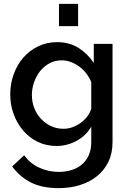

<svg xmlns="http://www.w3.org/2000/svg" viewBox="-20 -750 668 993"><path d="M272 5Q219 5 175 -16.5Q131 -38 99.5 -75Q68 -112 50.5 -160Q33 -208 33 -261Q33 -317 51 -366.5Q69 -416 101 -452.5Q133 -489 177.5 -510.5Q222 -532 276 -532Q339 -532 386.5 -502Q434 -472 465 -424V-523H562V-15Q562 42 541 86Q520 130 482.5 160.5Q445 191 394 207Q343 223 284 223Q197 223 139.5 193.5Q82 164 43 111L105 53Q135 95 182.5 117Q230 139 284 139Q318 139 348.5 130Q379 121 402 102Q425 83 438.5 54Q452 25 452 -15V-95Q424 -47 375 -21Q326 5 272 5ZM308 -84Q333 -84 356 -92.5Q379 -101 398.5 -115.5Q418 -130 432 -148.5Q446 -167 452 -188V-325Q442 -350 426 -370.5Q410 -391 389.5 -406Q369 -421 346 -429.5Q323 -438 300 -438Q264 -438 235.5 -422.5Q207 -407 187 -381.5Q167 -356 156 -324Q145 -292 145 -258Q145 -222 157.5 -190.5Q170 -159 192 -135.5Q214 -112 243.5 -98Q273 -84 308 -84ZM285 -615V-730H384V-615Z"/></svg>

Font: Oxford Sans SemiBold
Style: Regular
Weight: 600
Designer: Matt McInerney, Pablo Impallari, Rodrigo Fuenzalida
Foundry: Matt McInerney, Pablo Impallari, Rodrigo Fuenzalida
Version: Version 3.000g; ttfautohint (v1.5) -l 8 -r 28 -G 28 -x 14 -D